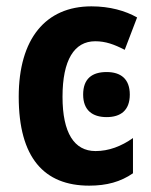

<svg xmlns="http://www.w3.org/2000/svg" viewBox="-20 -575 475 605"><path d="M261 10C316 10 360 -2 399 -29V-140C362 -114 323 -99 281 -99C214 -99 177 -156 177 -270C177 -386 214 -445 280 -445C313 -445 340 -435 373 -418L412 -520C375 -541 326 -555 268 -555C124 -555 39 -453 39 -270C39 -78 119 10 261 10ZM316 -348C270 -348 242 -327 242 -277C242 -227 272 -206 316 -206C360 -206 389 -227 389 -277C389 -326 361 -348 316 -348Z"/></svg>

Font: Noto Sans Display SemiCondensed
Style: Bold
Weight: 700
Width: 4
Designer: Monotype Design Team
Foundry: Monotype Imaging Inc.
Version: Version 1.900